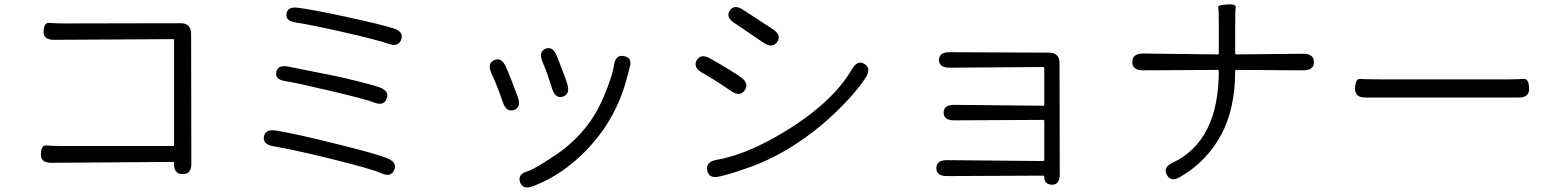

<svg xmlns="http://www.w3.org/2000/svg" viewBox="-20 -782 7040 868"><path d="M805 5Q765 5 767 -44Q767 -50 762 -50L211 -46Q162 -46 165 -87Q167 -127 188.5 -124.5Q210 -122 270 -122H762Q767 -122 767 -127V-600Q767 -605 762 -605L224 -602Q175 -602 177 -641Q179 -681 203.5 -678.5Q228 -676 281 -676L796 -677Q844 -677 844 -629L845 -42Q845 6 805 5Z M1762 -13Q1747 21 1703 1Q1656 -20 1464 -67Q1300 -107 1215 -121Q1168 -129 1173 -164Q1179 -199 1227 -192Q1323 -176 1494 -133Q1682 -87 1732 -66Q1777 -47 1762 -13ZM1728 -336Q1715 -301 1670 -319Q1632 -334 1474 -371Q1328 -406 1271 -415Q1223 -422 1229 -456Q1235 -490 1283 -481L1473 -443Q1497 -438 1521 -433Q1658 -401 1696 -387Q1742 -370 1728 -336ZM1794 -603Q1781 -568 1736 -584Q1693 -600 1527 -638Q1371 -673 1318 -680Q1271 -686 1275 -719Q1279 -753 1327 -747Q1391 -739 1549 -705Q1718 -668 1761 -653Q1806 -638 1794 -603Z M2389 60Q2343 77 2331 41Q2319 5 2366 -8Q2391 -15 2475 -70Q2564 -127 2624 -201Q2678 -267 2714.5 -357Q2751 -447 2756 -488Q2763 -537 2802 -528Q2840 -520 2827 -479Q2826 -474 2820 -451Q2780 -286 2684 -164Q2557 -4 2389 60ZM2304 -285Q2270 -273 2254 -318L2235 -371Q2227 -393 2218 -414L2201 -452Q2182 -496 2214 -510Q2246 -525 2266 -482Q2284 -444 2321 -343Q2338 -298 2304 -285ZM2524 -345Q2491 -335 2476 -381L2463 -421Q2456 -443 2448 -465L2432 -504Q2414 -549 2447 -562Q2479 -574 2497 -530Q2536 -432 2545 -401Q2558 -356 2524 -345Z M3232 16Q3185 27 3177 -12Q3170 -50 3218 -59Q3341 -80 3490 -165Q3738 -307 3832 -470Q3857 -512 3888 -493Q3920 -473 3894 -432Q3846 -357 3746.5 -263.5Q3647 -170 3528 -100Q3457 -59 3383 -31Q3360 -23 3337 -15Q3274 7 3232 16ZM3347 -374Q3326 -343 3286 -370L3241 -400Q3222 -413 3202 -425L3153 -454Q3112 -478 3130 -510Q3148 -541 3190 -518Q3287 -463 3329 -433Q3368 -405 3347 -374ZM3494 -593Q3473 -562 3433 -588L3300 -678Q3260 -704 3279 -734Q3299 -764 3339 -738L3474 -650Q3514 -623 3494 -593Z M4736 53Q4700 52 4701 17Q4701 12 4696 12L4261 14Q4213 14 4213 -22Q4213 -58 4261 -58L4696 -54Q4701 -54 4701 -59V-235Q4701 -240 4696 -240L4294 -238Q4246 -238 4246 -273Q4246 -308 4294 -308L4696 -304Q4701 -304 4701 -309V-474Q4701 -479 4696 -479L4273 -476Q4225 -476 4225 -511Q4225 -546 4273 -546L4722 -544Q4770 -544 4770 -496L4771 5Q4771 53 4736 53Z M5315 18Q5273 43 5255 8Q5237 -26 5281 -46Q5490 -145 5490 -461Q5490 -466 5485 -466L5147 -464Q5099 -464 5099 -502Q5099 -540 5148 -540L5485 -536Q5490 -536 5490 -541V-675Q5490 -739 5487 -749Q5484 -759 5527 -762Q5569 -764 5566.5 -749.5Q5564 -735 5564 -674V-541Q5564 -536 5569 -536L5872 -539Q5920 -539 5920 -501Q5920 -464 5872 -464L5569 -466Q5564 -466 5564 -461Q5564 -291 5501 -173Q5434 -50 5315 18Z M6153 -341Q6104 -341 6106 -384Q6108 -428 6130 -425.5Q6152 -423 6239 -423H6789Q6843 -423 6867 -425.5Q6891 -428 6893 -384Q6895 -341 6846 -341Z"/></svg>

Font: Resource Han Rounded JP Normal
Style: Regular
Weight: 350
Designer: Cyano Hao (round all glyphs); Ryoko NISHIZUKA 西塚涼子 (kana, bopomofo & ideographs); Paul D. Hunt (Latin, Greek & Cyrillic)
Foundry: Cyano Hao
Version: 0.990